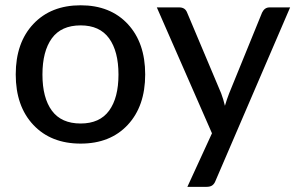

<svg xmlns="http://www.w3.org/2000/svg" viewBox="-20 -536 1123 726"><path d="M285 7Q172.5 7 106 -63.8Q39.5 -134.5 39.5 -254.5Q39.5 -374.5 106 -445.2Q172.5 -516 285 -516Q397 -516 463 -445.2Q529 -374.5 529 -254.5Q529 -134.5 463 -63.8Q397 7 285 7ZM761 170.5H688.5L781.5 -32L573 -508H658Q680 -508 687.5 -488.5L816.5 -182.5Q825 -159.5 830.5 -136Q837.5 -160 846.5 -183L971 -488.5Q980.5 -508 999 -508H1077L795 147.5Q791 158.5 783.2 164.5Q775.5 170.5 761 170.5ZM285 -69Q357 -69 392.5 -117.5Q428 -166 428 -254Q428 -342 392.5 -391Q357 -440 285 -440Q211.5 -440 176 -391Q140.5 -342 140.5 -254Q140.5 -166 176.2 -117.5Q212 -69 285 -69Z"/></svg>

Font: Verano Sans Medium
Style: Regular
Weight: 500
Designer: Lukasz Dziedzic with Adam Twardoch and Botio Nikoltchev
Foundry: tyPoland Lukasz Dziedzic
Version: Version 3.001;December 28, 2019;FontCreator 12.0.0.2547 64-b